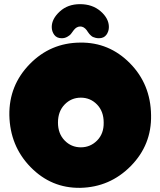

<svg xmlns="http://www.w3.org/2000/svg" viewBox="-20 -903 772 924"><path d="M366 1Q509 -2 609.5 -104Q710 -206 707 -349Q705 -498 605 -599Q505 -700 366 -698Q223 -697 123 -594.5Q23 -492 25 -349Q28 -200 127.5 -98.5Q227 3 366 1ZM259 -313Q259 -367 291 -400Q323 -433 369 -433Q415 -433 447 -400Q479 -367 479 -313Q480 -260 447.5 -227Q415 -194 369 -194Q323 -194 291 -227Q259 -260 259 -313ZM365 -883Q425 -883 464.5 -848.5Q504 -814 504 -773Q504 -752 492 -735.5Q480 -719 456 -719Q447 -719 439.5 -721Q432 -723 427.5 -725Q423 -727 417.5 -732Q412 -737 410 -739.5Q408 -742 403 -749Q398 -756 397 -758Q383 -776 365.5 -775.5Q348 -775 335 -758Q325 -744 320.5 -738.5Q316 -733 304 -726Q292 -719 277 -719Q253 -719 241 -735.5Q229 -752 229 -773Q229 -812 267.5 -847.5Q306 -883 365 -883Z"/></svg>

Font: Cherry Bomb
Style: Regular
Weight: 400
Designer: satsuyako
Foundry: satsuyako
Version: Version 4.0